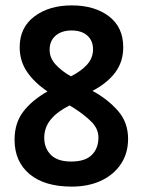

<svg xmlns="http://www.w3.org/2000/svg" viewBox="-20 -774 530 712"><path d="M246 -754Q331 -754 384 -713.5Q437 -673 437 -599Q437 -545 407.5 -505.5Q378 -466 323 -437Q380 -406 417.5 -363Q455 -320 455 -259Q455 -206 428.5 -166Q402 -126 355 -104Q308 -82 246 -82Q145 -82 89.5 -128.5Q34 -175 34 -256Q34 -317 65.5 -359Q97 -401 156 -435Q107 -468 80 -508Q53 -548 53 -599Q53 -672 107.5 -713Q162 -754 246 -754ZM245 -661Q209 -661 186.5 -642Q164 -623 164 -589Q164 -559 186.5 -534.5Q209 -510 243 -491Q281 -510 303 -534.5Q325 -559 325 -591Q325 -623 304 -642Q283 -661 245 -661ZM144 -263Q144 -225 168.5 -200Q193 -175 244 -175Q296 -175 320.5 -199.5Q345 -224 345 -264Q345 -297 318 -323.5Q291 -350 253 -374L238 -383Q192 -360 168 -330.5Q144 -301 144 -263Z"/></svg>

Font: Noto Sans Telugu UI Condensed SemiBold
Style: Regular
Weight: 600
Width: 3
Designer: Jelle Bosma - Monotype Design Team
Foundry: Monotype Imaging Inc.
Version: Version 2.005